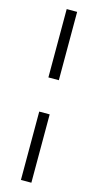

<svg xmlns="http://www.w3.org/2000/svg" viewBox="-137 -738 499 977"><g transform="rotate(15 112.5 -250.0)"><path d="M140 -700V-340H85V-700ZM85 200V-160H140V200Z"/></g></svg>

Font: Yeseva One
Style: Regular
Weight: 400
Designer: Jovanny Lemonad
Foundry: Jovanny Lemonad
Version: Version 2.001; ttfautohint (v0.91) -l 8 -r 50 -G 200 -x 0 -w